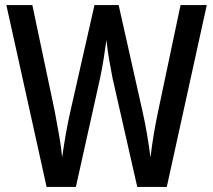

<svg xmlns="http://www.w3.org/2000/svg" viewBox="-20 -734 837 754"><path d="M792 -714 635 0H519L422 -427Q417 -454 409.5 -495Q402 -536 398 -577Q394 -548 387.5 -506Q381 -464 373 -427L278 0H163L5 -714H107L195 -297Q204 -249 212.5 -200.5Q221 -152 224 -116Q230 -159 238.5 -207.5Q247 -256 256 -295L351 -714H446L540 -295Q549 -256 557 -209Q565 -162 571 -116Q576 -160 584 -207.5Q592 -255 601 -297L689 -714Z"/></svg>

Font: Noto Sans Myanmar Condensed Medium
Style: Regular
Weight: 500
Width: 3
Designer: Monotype Design Team
Foundry: Monotype Imaging Inc.
Version: Version 2.107; ttfautohint (v1.8.4.7-5d5b)